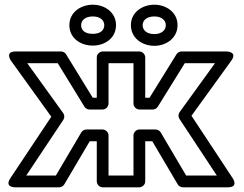

<svg xmlns="http://www.w3.org/2000/svg" viewBox="-20 -772 1039 817"><path d="M642.3 -221H573C557.9 -221 548 -206.7 548 -196V-25H441.8V-196C441.8 -211.1 427.5 -221 416.8 -221H347.5C338.3 -221 329.7 -215 326 -208.7L217.7 -25H91.7L249.5 -262.1C255.3 -270.8 254.9 -282.4 249 -290.6L96 -503H225.7L339.4 -317.9C343.9 -310.6 352.2 -306 360.7 -306H416.8C431.9 -306 441.8 -320.3 441.8 -331V-503H548V-331C548 -315.9 562.3 -306 573 -306H630.2C638.8 -306 647 -310.7 651.4 -317.8L766.2 -503H894.8L744.1 -294.6C738.1 -286.2 738 -274.6 743.5 -266.2L902.7 -25H772.1L663.8 -208.7C659.2 -216.6 649.7 -221 642.3 -221ZM628 -171 736.3 12.7C740 19 748.6 25 757.8 25H949.2C997.6 25 970.1 -13.8 970.1 -13.8L794.8 -279.4L964 -513.4C992.7 -553.1 943.7 -553 943.7 -553H752.3C743.9 -553 735.6 -548.5 731.1 -541.2L616.3 -356H598V-528C598 -538.7 588.1 -553 573 -553H416.8C406.1 -553 391.8 -543.1 391.8 -528V-356H374.7L261 -541.1C256.6 -548.3 248.3 -553 239.7 -553H47.2C-1.8 -553 26.9 -513.4 26.9 -513.4L198.3 -275.4L24.2 -13.9C-2.7 26.5 45 25 45 25H232C239.4 25 248.9 20.6 253.5 12.7L361.8 -171H391.8V0C391.8 10.7 401.7 25 416.8 25H573C583.7 25 598 15.1 598 0V-171ZM375 -628C340.4 -628 325.2 -643.9 325.2 -665C325.2 -684.8 341.9 -702 375 -702C407.3 -702 423.7 -684.8 423.7 -665C423.7 -644.1 408.2 -628 375 -628ZM375 -578C426.1 -578 473.7 -609.8 473.7 -665C473.7 -719.5 425.6 -752 375 -752C324.5 -752 275.2 -720.3 275.2 -665C275.2 -609 323.5 -578 375 -578ZM636.8 -627C603.4 -627 587 -644.1 587 -665C587 -684.8 603.7 -702 636.8 -702C669.1 -702 685.5 -684.8 685.5 -665C685.5 -644.4 668.9 -627 636.8 -627ZM636.8 -577C688 -577 735.5 -610.4 735.5 -665C735.5 -719.5 687.4 -752 636.8 -752C586.3 -752 537 -720.3 537 -665C537 -609.6 585.3 -577 636.8 -577Z"/></svg>

Font: Asimov
Style: WidOu
Weight: 500
Designer: Google
Version: Version 2.000980; 2014